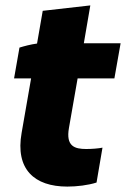

<svg xmlns="http://www.w3.org/2000/svg" viewBox="-20 -680 466 710"><path d="M229 10C264 10 306 5 337 -5L359 -134C345 -131 319 -129 299 -129C256 -129 223 -139 235 -207L267 -390H403L426 -520H290L314 -660L138 -640L117 -519C94 -516 68 -509 52 -504L32 -390H95L60 -189C36 -54 107 10 229 10Z"/></svg>

Font: Fixel Text 20240404 ExtraBold
Style: Italic
Weight: 800
Width: 4
Italic angle: -10°
Designer: AlfaBravo + MacPaw
Foundry: Kyrylo Tkachov, Marchela Mozhyna, Serhii Makarenko, Maria Weinstein, Zakhar Kryvoshyya
Version: Version 1.211;Glyphs 3.2 (3225)